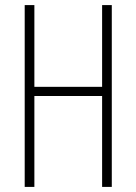

<svg xmlns="http://www.w3.org/2000/svg" viewBox="-20 -734 536 754"><path d="M419 0V-714H381V-393H115V-714H77V0H115V-357H381V0Z"/></svg>

Font: Noto Sans Georgian ExtraCondensed ExtraLight
Style: Regular
Weight: 200
Width: 2
Designer: Monotype Design Team, Akaki Razmadze
Foundry: Google LLC
Version: Version 2.005